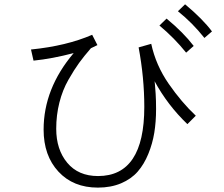

<svg xmlns="http://www.w3.org/2000/svg" viewBox="-20 -854 1040 892"><path d="M124 -624Q289.1 -640.6 408.2 -692.4L432.6 -644.5L402.3 -629.9Q370.1 -592.8 347.7 -562Q325.2 -531.2 297.9 -483.4Q270.5 -435.5 255.9 -377.4Q241.2 -319.3 241.2 -255.9Q241.2 -159.2 292.5 -97.7Q343.8 -36.1 435.5 -36.1Q650.4 -36.1 650.4 -357.4Q650.4 -493.2 624 -633.8L682.6 -650.4Q704.1 -550.8 763.7 -464.8Q823.2 -378.9 889.6 -316.4L850.6 -277.3Q758.8 -365.2 698.2 -476.6Q698.2 -475.6 699.7 -462.9Q701.2 -450.2 703.1 -418.5Q705.1 -386.7 705.1 -347.7Q705.1 -288.1 696.8 -237.3Q688.5 -186.5 668.9 -138.7Q649.4 -90.8 619.6 -56.6Q589.8 -22.5 542.5 -2.4Q495.1 17.6 434.6 17.6Q320.3 17.6 251.5 -56.6Q182.6 -130.9 182.6 -252Q182.6 -442.4 322.3 -607.4Q222.7 -581.1 135.7 -572.3ZM806.6 -801.8 839.8 -834Q921.9 -765.6 964.8 -708L929.7 -677.7Q874 -748 806.6 -801.8ZM720.7 -735.4 753.9 -767.6Q832 -703.1 879.9 -640.6L844.7 -609.4Q790 -677.7 720.7 -735.4Z"/></svg>

Font: Gothic A1 Light
Style: Regular
Weight: 300
Version: Version 2.50